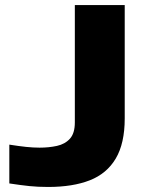

<svg xmlns="http://www.w3.org/2000/svg" viewBox="-20 -730 567 762"><path d="M171 12Q130 12 96.5 8.5Q63 5 17 -2V-156Q55 -150 83.5 -147Q112 -144 137 -144Q174 -144 206 -151Q238 -158 257.5 -179.5Q277 -201 277 -244V-710H475V-260Q475 -161 439.5 -101Q404 -41 336.5 -14.5Q269 12 171 12Z"/></svg>

Font: Special Gothic Extended Bold
Style: Regular
Weight: 700
Width: 7
Designer: Alistair McCready
Foundry: Monolith
Version: Version 1.000; ttfautohint (v1.8.4.7-5d5b)